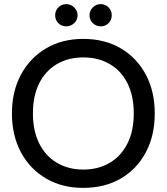

<svg xmlns="http://www.w3.org/2000/svg" viewBox="-20 -901 810 933"><path d="M384 12Q282 12 204 -33.5Q126 -79 82 -160.5Q38 -242 38 -350Q38 -457 82 -538.5Q126 -620 204 -666Q282 -712 384 -712Q489 -712 567 -666Q645 -620 688.5 -538.5Q732 -457 732 -350Q732 -242 688.5 -160.5Q645 -79 567 -33.5Q489 12 384 12ZM385 -77Q458 -77 513.5 -110Q569 -143 599.5 -204Q630 -265 630 -350Q630 -435 599.5 -496Q569 -557 513.5 -589.5Q458 -622 385 -622Q312 -622 256.5 -589.5Q201 -557 170.5 -496Q140 -435 140 -350Q140 -265 170.5 -204Q201 -143 256.5 -110Q312 -77 385 -77ZM302 -773Q279 -773 263.5 -788.5Q248 -804 248 -827Q248 -849 263.5 -865Q279 -881 302 -881Q324 -881 340.5 -865Q357 -849 357 -827Q357 -804 340.5 -788.5Q324 -773 302 -773ZM470 -773Q447 -773 431 -788.5Q415 -804 415 -827Q415 -849 431 -865Q447 -881 470 -881Q492 -881 507.5 -865Q523 -849 523 -827Q523 -804 507.5 -788.5Q492 -773 470 -773Z"/></svg>

Font: DM Sans 9pt 36pt Medium
Style: Regular
Weight: 500
Version: Version 4.004;gftools[0.9.30]